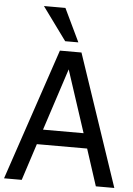

<svg xmlns="http://www.w3.org/2000/svg" viewBox="-68 -1010 734 1057"><g transform="rotate(5 299.5 -482.0)"><path d="M250 -963.9H131.3L264.6 -781.2H337.4ZM92.8 0 158.7 -203.1H436.5L502.4 0H604.5L359.4 -727.1H240.2L-4.9 0ZM185.5 -285.6 297.4 -628.4 409.7 -285.6Z"/></g></svg>

Font: SG Kara
Style: Regular
Weight: 400
Designer: Damoon Khanjanzadeh
Version: Version 1.000